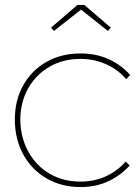

<svg xmlns="http://www.w3.org/2000/svg" viewBox="-20 -746 566 776"><path d="M306 10Q228 10 168 -25Q108 -60 74 -122Q40 -184 40 -263Q40 -341 74 -401.5Q108 -462 168 -496Q228 -530 306 -530Q369 -530 420 -506.5Q471 -483 506 -443L490 -426Q468 -452 439.5 -470Q411 -488 377.5 -498Q344 -508 306 -508Q235 -508 180.5 -476.5Q126 -445 94.5 -390Q63 -335 62 -263Q63 -190 94.5 -133Q126 -76 180.5 -44Q235 -12 306 -12Q343 -12 376 -21.5Q409 -31 437.5 -49.5Q466 -68 488 -93L504 -77Q468 -37 418 -13.5Q368 10 306 10ZM198 -621 186 -634 293 -726H321L428 -634L416 -621L300 -713H315Z"/></svg>

Font: Lexend Deca Thin
Style: Regular
Weight: 250
Designer: Bonnie Shaver-Troup, Thomas Jockin
Foundry: Lexend
Version: Version 1.007